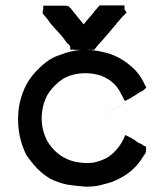

<svg xmlns="http://www.w3.org/2000/svg" viewBox="-20 -703 608 722"><path d="M529.3 -137.7Q529.3 -131.8 525.4 -123L523.4 -122.1Q508.8 -97.7 494.1 -81.1Q479.5 -64.5 458 -48.8Q425.8 -27.3 394.5 -16.6Q377.9 -11.7 356 -6.3Q334 -1 301.8 -1H300.8Q265.6 -3.9 232.4 -8.8Q200.2 -15.6 168 -31.2L167 -32.2Q140.6 -47.9 119.1 -70.3Q98.6 -91.8 81.1 -117.2L80.1 -118.2Q48.8 -179.7 47.9 -252V-254.9Q47.9 -325.2 80.1 -386.7Q94.7 -413.1 118.2 -437.5Q142.6 -462.9 168 -479.5Q187.5 -491.2 208 -497.1Q226.6 -504.9 244.1 -508.8Q269.5 -514.6 286.1 -515.6H280.3H272.5H265.6H257.8L256.8 -516.6H244.1V-529.3Q241.2 -531.2 240.2 -534.2L232.4 -541Q213.9 -566.4 205.1 -575.7Q196.3 -585 188.5 -593.8L172.9 -611.3L171.9 -612.3L159.2 -629.9Q152.3 -637.7 140.6 -652.3V-659.2Q140.6 -663.1 142.6 -668V-681.6H162.1H166H169.9H182.6H195.3H203.1H210.9H218.8H225.6Q230.5 -681.6 234.4 -679.7H238.3L243.2 -673.8L248 -669.9V-668.9Q277.3 -631.8 294.9 -611.3Q306.6 -627 310.1 -630.4Q313.5 -633.8 318.4 -639.6Q324.2 -646.5 329.1 -652.3Q334 -658.2 338.9 -665Q344.7 -670.9 354.5 -682.6H363.3H365.2H367.2H378.9H390.6H398.4H407.2H417H428.7H448.2V-668L456.1 -656.2Q438.5 -638.7 417 -613.3V-612.3L364.3 -550.8L352.5 -538.1Q345.7 -529.3 334 -515.6H325.2H323.2H322.3H310.5H301.8Q321.3 -515.6 347.7 -511.7Q377 -505.9 398.4 -499Q440.4 -482.4 472.7 -454.1Q489.3 -440.4 502 -422.9Q514.6 -406.2 523.4 -386.7L530.3 -374L520.5 -364.3Q514.6 -359.4 507.8 -357.4L502.9 -354.5L494.1 -348.6Q151.4 -124 492.2 -347.7Q489.3 -345.7 487.3 -344.2Q485.4 -342.8 480.5 -340.8Q478.5 -338.9 475.6 -336.9L473.6 -335.9L466.8 -332L449.2 -323.2L440.4 -340.8L436.5 -347.7Q423.8 -376 402.3 -393.6Q386.7 -407.2 361.3 -418Q332 -427.7 301.8 -427.7Q278.3 -427.7 257.8 -422.9Q237.3 -418 217.8 -407.2Q200.2 -395.5 185.5 -380.9Q170.9 -366.2 159.2 -347.7Q137.7 -308.6 136.7 -260.7Q136.7 -258.8 136.7 -257.8Q136.7 -212.9 158.2 -171.9Q180.7 -134.8 215.8 -113.3Q243.2 -97.7 267.6 -93.8Q292 -89.8 305.2 -89.8Q318.4 -89.8 333 -91.8Q363.3 -98.6 384.8 -111.3Q395.5 -118.2 405.3 -127Q427.7 -147.5 443.4 -177.7L451.2 -195.3L468.8 -186.5L472.7 -184.6L475.6 -183.6L476.6 -181.6Q479.5 -180.7 482.4 -178.7Q486.3 -176.8 488.3 -174.8L495.1 -169.9L499 -167L511.7 -161.1L513.7 -160.2Q516.6 -157.2 518.6 -156.2L529.3 -151.4Z"/></svg>

Font: LeFont
Style: Default
Weight: 400
Designer: Leryon MEDIA
Version: Version 1.0